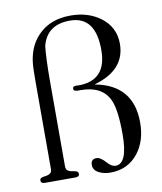

<svg xmlns="http://www.w3.org/2000/svg" viewBox="-78 -734 677 804"><g transform="rotate(-10 260.5 -332.5)"><path d="M325.2 -369.6Q485.8 -340.3 485.8 -179.7Q485.8 -102.5 446.3 -51.3Q402.3 5.4 327.6 5.4Q301.8 5.4 281.7 -3.9Q255.4 -16.1 255.4 -39.1Q255.4 -64.5 279.8 -64.5Q296.4 -64.5 318.8 -39.1Q336.4 -19 353.5 -19Q404.8 -19 404.8 -144.5Q404.8 -249.5 384.8 -292Q354.5 -356.4 263.7 -356.4H252Q233.9 -356.4 233.9 -367.7Q233.9 -377.9 246.6 -377.9H253.4Q255.4 -377.4 258.8 -377.4Q378.4 -377.4 378.4 -507.3Q378.4 -650.9 270 -650.9Q171.9 -650.9 149.9 -564Q147.5 -544.4 145.8 -507.6Q144 -470.7 144 -415V-54.7Q144 -40.5 150.6 -35.6Q157.2 -30.8 166 -28.8Q171.4 -27.8 175.8 -27.1Q180.2 -26.4 184.1 -25.4Q188 -24.4 191.9 -21.7Q195.8 -19 195.8 -13.2Q195.8 -4.9 190.4 -2.4Q185.1 0 179.2 0H49.3Q43.5 0 37.8 -2.4Q32.2 -4.9 32.2 -13.2Q32.2 -19.5 36.1 -22Q40 -24.4 43.9 -25.4Q47.9 -26.4 52.5 -26.9Q57.1 -27.3 62 -28.3Q70.8 -30.3 77.4 -35.2Q84 -40 84 -54.7V-414.6Q84 -449.7 84.7 -473.6Q85.4 -497.6 87.4 -510.3Q94.7 -562 121.1 -598.6Q174.8 -671.4 275.9 -671.4Q349.6 -671.4 401.9 -633.3Q459.5 -590.8 459.5 -519.5Q459.5 -407.2 325.2 -369.6Z"/></g></svg>

Font: Atsinvsda
Style: Regular
Weight: 400
Designer: Al Webster
Foundry: Al Webster and Michael Everson
Version: Version 2.000